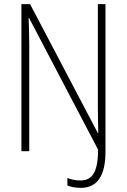

<svg xmlns="http://www.w3.org/2000/svg" viewBox="-20 -734 616 932"><path d="M372 178C451 178 492 121 492 2V-714H455V-217C455 -179 456 -133 457 -88H455L126 -714H84V0H122V-516C122 -570 120 -609 119 -647H121L456 -8C456 103 427 142 370 142C348 142 323 137 307 130V166C321 173 348 178 372 178Z"/></svg>

Font: Noto Sans Tamil Condensed ExtraLight
Style: Regular
Weight: 200
Width: 3
Designer: Jelle Bosma - Monotype Design Team
Foundry: Monotype Imaging Inc.
Version: Version 2.004